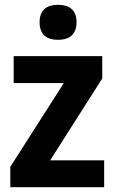

<svg xmlns="http://www.w3.org/2000/svg" viewBox="-20 -780 480 800"><path d="M222 -760C176 -760 145 -740 145 -687C145 -635 176 -614 222 -614C267 -614 299 -635 299 -687C299 -740 267 -760 222 -760ZM414 0V-112H189L406 -453V-546H37V-434H246L23 -85V0Z"/></svg>

Font: Noto Sans Gurmukhi SemiCondensed
Style: Bold
Weight: 700
Width: 4
Designer: Jelle Bosma - Monotype Design Team
Foundry: Monotype Imaging Inc.
Version: Version 2.004